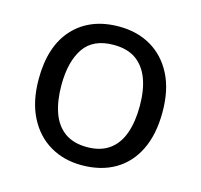

<svg xmlns="http://www.w3.org/2000/svg" viewBox="-86 -639 777 743"><g transform="rotate(15 302.5 -268.0)"><path d="M551 -269Q551 -180 520.5 -117.5Q490 -55 434 -22.5Q378 10 301 10Q230 10 174.5 -22.5Q119 -55 87 -117.5Q55 -180 55 -269Q55 -402 122 -474Q189 -546 304 -546Q377 -546 432.5 -513.5Q488 -481 519.5 -419.5Q551 -358 551 -269ZM146 -269Q146 -206 162.5 -159.5Q179 -113 214 -88Q249 -63 303 -63Q357 -63 392 -88Q427 -113 443.5 -159.5Q460 -206 460 -269Q460 -333 443 -378Q426 -423 391.5 -447.5Q357 -472 302 -472Q220 -472 183 -418Q146 -364 146 -269Z"/></g></svg>

Font: kannada115
Style: Book
Weight: 400
Designer: Jelle Bosma - Monotype Design Team
Foundry: Monotype Imaging Inc.
Version: Version 2.003